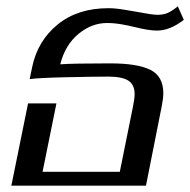

<svg xmlns="http://www.w3.org/2000/svg" viewBox="-20 -589 603 609"><path d="M69 -261H159L115 -44H360L402 -252Q407 -277 407 -291Q407 -320 387.5 -333Q368 -346 323 -346Q277 -346 188.5 -344Q100 -342 74 -338L82 -376Q99 -459 162.5 -511Q226 -563 324 -563Q346 -563 375.5 -558Q405 -553 411 -552Q463 -542 479 -542Q496 -542 509.5 -547Q523 -552 544 -569L563 -526Q519 -492 478 -492Q452 -492 408 -503Q388 -508 365 -512Q342 -516 319 -516Q271 -516 229 -481.5Q187 -447 171 -385Q212 -388 329 -388Q416 -388 457 -367.5Q498 -347 498 -293Q498 -277 493 -252L443 0H16Z"/></svg>

Font: Taviraj
Style: Italic
Weight: 400
Italic angle: -12°
Designer: Katatrad Team
Foundry: CadsonDemak
Version: Version 1.001